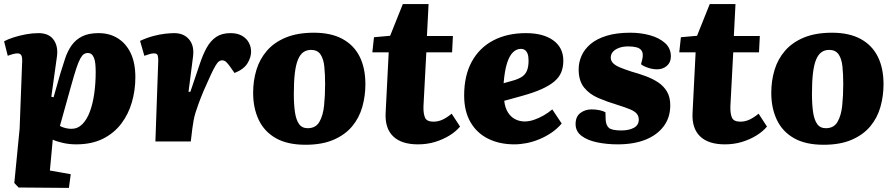

<svg xmlns="http://www.w3.org/2000/svg" viewBox="-20 -692 4378 939"><path d="M88 -381Q90 -409 85 -420Q80 -431 65 -431Q56 -431 41.5 -427Q27 -423 18 -419L0 -490Q18 -500 46 -509Q74 -518 106 -524Q138 -530 168 -530Q220 -530 243 -496.5Q266 -463 258 -412L231 -219L242 -216L275 -332Q287 -372 299 -407.5Q311 -443 330.5 -470.5Q350 -498 381.5 -514Q413 -530 462 -530Q516 -530 556.5 -504.5Q597 -479 619.5 -431.5Q642 -384 642 -314Q642 -251 625 -192Q608 -133 572.5 -86.5Q537 -40 482.5 -13Q428 14 352 14Q319 14 288 7Q257 0 238 -9L224 142L326 160L317 227L71 225L50 203L76 -63ZM409 -433Q399 -433 390.5 -427.5Q382 -422 373 -406Q364 -390 353.5 -358.5Q343 -327 328 -273L273 -76Q286 -69 300.5 -65.5Q315 -62 329 -62Q360 -62 382.5 -84.5Q405 -107 419.5 -146Q434 -185 441 -235Q448 -285 448 -339Q448 -364 446 -381.5Q444 -399 439 -410.5Q434 -422 426.5 -427.5Q419 -433 409 -433Z M754 -397Q754 -409 751.5 -420Q749 -431 733 -431Q723 -431 711.5 -427.5Q700 -424 686 -419L665 -492Q697 -507 728.5 -515.5Q760 -524 787 -527Q814 -530 832 -530Q879 -530 905 -499Q931 -468 924 -415L902 -243H911L956 -376Q972 -425 991 -459Q1010 -493 1037.5 -511.5Q1065 -530 1107 -530Q1142 -530 1164.5 -516.5Q1187 -503 1197.5 -482.5Q1208 -462 1208 -440Q1208 -411 1190 -382Q1172 -353 1127 -335L1106 -365Q1094 -382 1085.5 -389.5Q1077 -397 1065 -397Q1058 -397 1050.5 -391.5Q1043 -386 1033.5 -370Q1024 -354 1010.5 -325Q997 -296 976 -248Q961 -212 951.5 -186Q942 -160 936 -140.5Q930 -121 927 -103.5Q924 -86 921 -66L913 0H740Z M1474 16Q1386 16 1329.5 -16Q1273 -48 1245.5 -105.5Q1218 -163 1218 -238Q1218 -297 1234 -350Q1250 -403 1285.5 -444Q1321 -485 1378 -508.5Q1435 -532 1515 -532Q1599 -532 1655 -501.5Q1711 -471 1739 -415Q1767 -359 1767 -280Q1767 -223 1752 -169.5Q1737 -116 1702.5 -74.5Q1668 -33 1611.5 -8.5Q1555 16 1474 16ZM1485 -65Q1524 -65 1542 -96Q1560 -127 1565 -176Q1570 -225 1570 -281Q1570 -330 1566 -367.5Q1562 -405 1547 -426.5Q1532 -448 1501 -448Q1480 -448 1464 -437Q1448 -426 1437.5 -401Q1427 -376 1422 -335Q1417 -294 1417 -233Q1417 -181 1422.5 -143.5Q1428 -106 1442.5 -85.5Q1457 -65 1485 -65Z M1809 -510 1888 -517 1950 -672H2076L2068 -516H2195L2191 -436H2065L2051 -172Q2050 -137 2058.5 -117Q2067 -97 2100 -97Q2123 -97 2144.5 -107Q2166 -117 2189 -136L2230 -73Q2210 -49 2178.5 -29.5Q2147 -10 2108 2Q2069 14 2024 14Q1943 14 1902.5 -25.5Q1862 -65 1866 -140L1881 -436H1801Z M2552 -530Q2637 -530 2686 -494.5Q2735 -459 2735 -395Q2735 -364 2725 -339Q2715 -314 2691.5 -294Q2668 -274 2629.5 -256.5Q2591 -239 2533 -223L2446 -199Q2450 -165 2464 -142.5Q2478 -120 2499.5 -109Q2521 -98 2546 -98Q2568 -98 2591.5 -106Q2615 -114 2638 -127Q2661 -140 2681 -157L2727 -88Q2705 -62 2677 -43Q2649 -24 2617.5 -11Q2586 2 2555 8Q2524 14 2496 14Q2423 14 2367.5 -13.5Q2312 -41 2281 -94.5Q2250 -148 2250 -225Q2250 -322 2287 -390Q2324 -458 2392 -494Q2460 -530 2552 -530ZM2565 -396Q2565 -416 2560.5 -428.5Q2556 -441 2547.5 -447Q2539 -453 2527 -453Q2506 -453 2488.5 -436Q2471 -419 2459.5 -382.5Q2448 -346 2443 -285L2489 -298Q2514 -305 2531 -315.5Q2548 -326 2556.5 -345Q2565 -364 2565 -396Z M3019 -54Q3056 -54 3080 -67Q3104 -80 3104 -107Q3104 -124 3094 -136Q3084 -148 3061 -157.5Q3038 -167 3000 -179Q2950 -194 2906.5 -212.5Q2863 -231 2836.5 -264Q2810 -297 2810 -353Q2810 -387 2824 -419Q2838 -451 2868 -476.5Q2898 -502 2946.5 -517Q2995 -532 3063 -532Q3114 -532 3159 -519.5Q3204 -507 3232.5 -481.5Q3261 -456 3261 -416Q3261 -387 3241.5 -370Q3222 -353 3194 -353Q3171 -353 3148 -361Q3125 -369 3115 -378L3121 -401Q3129 -433 3114 -449Q3099 -465 3052 -465Q3026 -465 3006.5 -457.5Q2987 -450 2977 -438Q2967 -426 2967 -410Q2967 -395 2978 -383.5Q2989 -372 3011.5 -362.5Q3034 -353 3068 -342Q3104 -332 3138 -319.5Q3172 -307 3199 -289Q3226 -271 3242 -244Q3258 -217 3258 -177Q3258 -117 3225.5 -74Q3193 -31 3136 -8.5Q3079 14 3001 14Q2947 14 2899.5 4Q2852 -6 2823.5 -28Q2795 -50 2795 -85Q2795 -122 2818.5 -139.5Q2842 -157 2873 -157Q2894 -157 2912.5 -153Q2931 -149 2941 -143L2942 -108Q2943 -81 2957 -67.5Q2971 -54 3019 -54Z M3310 -510 3389 -517 3451 -672H3577L3569 -516H3696L3692 -436H3566L3552 -172Q3551 -137 3559.5 -117Q3568 -97 3601 -97Q3624 -97 3645.5 -107Q3667 -117 3690 -136L3731 -73Q3711 -49 3679.5 -29.5Q3648 -10 3609 2Q3570 14 3525 14Q3444 14 3403.5 -25.5Q3363 -65 3367 -140L3382 -436H3302Z M4008 16Q3920 16 3863.5 -16Q3807 -48 3779.5 -105.5Q3752 -163 3752 -238Q3752 -297 3768 -350Q3784 -403 3819.5 -444Q3855 -485 3912 -508.5Q3969 -532 4049 -532Q4133 -532 4189 -501.5Q4245 -471 4273 -415Q4301 -359 4301 -280Q4301 -223 4286 -169.5Q4271 -116 4236.5 -74.5Q4202 -33 4145.5 -8.5Q4089 16 4008 16ZM4019 -65Q4058 -65 4076 -96Q4094 -127 4099 -176Q4104 -225 4104 -281Q4104 -330 4100 -367.5Q4096 -405 4081 -426.5Q4066 -448 4035 -448Q4014 -448 3998 -437Q3982 -426 3971.5 -401Q3961 -376 3956 -335Q3951 -294 3951 -233Q3951 -181 3956.5 -143.5Q3962 -106 3976.5 -85.5Q3991 -65 4019 -65Z"/></svg>

Font: Literata 18pt ExtraBold
Style: Italic
Weight: 800
Italic angle: -2°
Designer: Latin by Veronika Burian and Jose Scaglione. Greek by Irene Vlachou. Cyrillic by Vera Evstafieva
Foundry: TypeTogether
Version: Version 3.103;gftools[0.9.29]